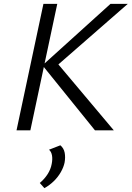

<svg xmlns="http://www.w3.org/2000/svg" viewBox="-20 -678 685 999"><path d="M474 0 201 -338 555 -658H645L260 -322L271 -358L572 0ZM66 0 206 -658H278L138 0ZM211 301 187 274Q211 254 227.5 228.5Q244 203 249 175Q254 150 250.5 130.5Q247 111 235 101L294 78Q312 93 316.5 116.5Q321 140 316 168Q311 192 296.5 217.5Q282 243 260 264.5Q238 286 211 301Z"/></svg>

Font: Ysabeau Infant
Style: Italic
Weight: 400
Italic angle: -12°
Designer: Christian Thalmann (Catharsis Fonts)
Version: Version 2.001;gftools[0.9.30]; featfreeze: ss01,ss02,lnum